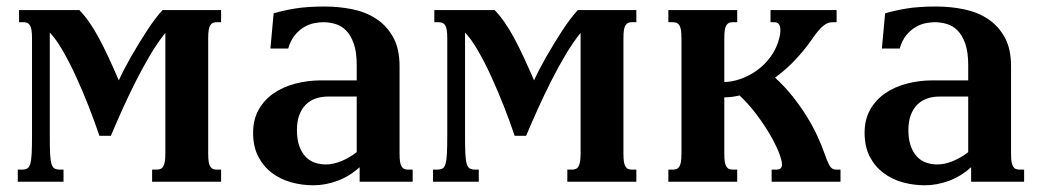

<svg xmlns="http://www.w3.org/2000/svg" viewBox="-20 -549 3142 580"><path d="M37.6 -518.6H219.7Q235.8 -502 250 -481.4Q264.2 -460.9 278.1 -435.3Q292 -409.7 306.9 -377.7Q321.8 -345.7 338.9 -306.2Q345.2 -320.3 354.5 -338.4Q363.8 -356.4 375.2 -376.5Q386.7 -396.5 399.2 -417Q411.6 -437.5 424.1 -456.5Q436.5 -475.6 448.7 -491.7Q460.9 -507.8 471.2 -518.6H647.9V-481.9H634.8Q627.9 -481.9 623.3 -480Q618.7 -478 615.2 -472.7Q611.8 -467.3 610.4 -458Q608.9 -448.7 608.9 -433.6V-85Q608.9 -69.8 610.4 -60.5Q611.8 -51.3 615.2 -45.9Q618.7 -40.5 623.3 -38.6Q627.9 -36.6 634.8 -36.6H647.9V0H439.5V-36.6H453.1Q459.5 -36.6 464.6 -38.6Q469.7 -40.5 472.9 -45.9Q476.1 -51.3 477.8 -60.5Q479.5 -69.8 479.5 -85V-449.7Q455.6 -419.9 433.3 -382.3Q411.1 -344.7 390.4 -303.7Q369.6 -262.7 350.6 -220.5Q331.5 -178.2 314.9 -138.7H280.3Q266.1 -181.2 247.8 -227.8Q229.5 -274.4 209.7 -317.6Q189.9 -360.8 169.4 -396.2Q148.9 -431.6 130.4 -450.7V-138.7Q130.4 -105.5 131.3 -85.2Q132.3 -64.9 135.5 -54.2Q138.7 -43.5 144.8 -40Q150.9 -36.6 161.1 -36.6H171.9V0H33.7V-36.6H45.9Q56.2 -36.6 62.3 -40Q68.4 -43.5 71.5 -54.4Q74.7 -65.4 75.7 -85.4Q76.7 -105.5 76.7 -139.2V-433.6Q76.7 -448.7 75.2 -458Q73.7 -467.3 70.3 -472.7Q66.9 -478 62 -480Q57.1 -481.9 50.8 -481.9H37.6Z M1057.6 -257.3H970.2Q950.2 -257.3 933.1 -251.2Q916 -245.1 903.6 -232.7Q891.1 -220.2 884 -201.2Q877 -182.1 877 -156.2Q877 -127.9 884 -108.2Q891.1 -88.4 902.8 -75.9Q914.6 -63.5 930.4 -57.9Q946.3 -52.2 963.9 -52.2Q986.8 -52.2 1011.2 -62.3Q1035.6 -72.3 1057.6 -89.4ZM1187 -85Q1187 -69.8 1188.5 -60.5Q1189.9 -51.3 1193.4 -45.9Q1196.8 -40.5 1201.4 -38.6Q1206.1 -36.6 1212.9 -36.6H1226.6V0H1066.4V-43.9Q1035.6 -16.1 999.3 -2.7Q962.9 10.7 926.3 10.7Q892.1 10.7 859.6 1.7Q827.1 -7.3 801.5 -26.6Q775.9 -45.9 760.3 -75.9Q744.6 -106 744.6 -147.9Q744.6 -188 761.5 -217.8Q778.3 -247.6 806.6 -267.1Q835 -286.6 872.3 -296.4Q909.7 -306.2 950.2 -306.2H1057.6V-352.1Q1057.6 -392.1 1048.6 -417.5Q1039.6 -442.9 1025.1 -457.3Q1010.7 -471.7 992.4 -476.8Q974.1 -481.9 956.1 -481.9Q944.8 -481.9 929.4 -479Q914.1 -476.1 898.9 -467.3Q883.8 -458.5 870.8 -442.9Q857.9 -427.2 850.6 -402.3H796.9L806.6 -508.8Q821.8 -513.2 837.9 -516.8Q854 -520.5 872.3 -523.4Q890.6 -526.4 912.4 -527.8Q934.1 -529.3 960.9 -529.3Q1003.9 -529.3 1044.7 -521Q1085.4 -512.7 1116.9 -491.9Q1148.4 -471.2 1167.7 -436.5Q1187 -401.9 1187 -349.1Z M1292 -518.6H1474.1Q1490.2 -502 1504.4 -481.4Q1518.6 -460.9 1532.5 -435.3Q1546.4 -409.7 1561.3 -377.7Q1576.2 -345.7 1593.3 -306.2Q1599.6 -320.3 1608.9 -338.4Q1618.2 -356.4 1629.6 -376.5Q1641.1 -396.5 1653.6 -417Q1666 -437.5 1678.5 -456.5Q1690.9 -475.6 1703.1 -491.7Q1715.3 -507.8 1725.6 -518.6H1902.3V-481.9H1889.2Q1882.3 -481.9 1877.7 -480Q1873 -478 1869.6 -472.7Q1866.2 -467.3 1864.7 -458Q1863.3 -448.7 1863.3 -433.6V-85Q1863.3 -69.8 1864.7 -60.5Q1866.2 -51.3 1869.6 -45.9Q1873 -40.5 1877.7 -38.6Q1882.3 -36.6 1889.2 -36.6H1902.3V0H1693.8V-36.6H1707.5Q1713.9 -36.6 1719 -38.6Q1724.1 -40.5 1727.3 -45.9Q1730.5 -51.3 1732.2 -60.5Q1733.9 -69.8 1733.9 -85V-449.7Q1710 -419.9 1687.7 -382.3Q1665.5 -344.7 1644.8 -303.7Q1624 -262.7 1605 -220.5Q1585.9 -178.2 1569.3 -138.7H1534.7Q1520.5 -181.2 1502.2 -227.8Q1483.9 -274.4 1464.1 -317.6Q1444.3 -360.8 1423.8 -396.2Q1403.3 -431.6 1384.8 -450.7V-138.7Q1384.8 -105.5 1385.7 -85.2Q1386.7 -64.9 1389.9 -54.2Q1393.1 -43.5 1399.2 -40Q1405.3 -36.6 1415.5 -36.6H1426.3V0H1288.1V-36.6H1300.3Q1310.5 -36.6 1316.7 -40Q1322.8 -43.5 1325.9 -54.4Q1329.1 -65.4 1330.1 -85.4Q1331.1 -105.5 1331.1 -139.2V-433.6Q1331.1 -448.7 1329.6 -458Q1328.1 -467.3 1324.7 -472.7Q1321.3 -478 1316.4 -480Q1311.5 -481.9 1305.2 -481.9H1292Z M2168 -85Q2168 -69.8 2169.4 -60.5Q2170.9 -51.3 2174.3 -45.9Q2177.7 -40.5 2182.4 -38.6Q2187 -36.6 2193.8 -36.6H2207V0H1999V-36.6H2012.7Q2019 -36.6 2023.9 -38.6Q2028.8 -40.5 2032.2 -45.9Q2035.6 -51.3 2037.1 -60.5Q2038.6 -69.8 2038.6 -85V-433.6Q2038.6 -448.7 2037.1 -458Q2035.6 -467.3 2032.2 -472.7Q2028.8 -478 2023.9 -480Q2019 -481.9 2012.7 -481.9H1999V-518.6H2207V-481.9H2193.8Q2187 -481.9 2182.4 -480Q2177.7 -478 2174.3 -472.7Q2170.9 -467.3 2169.4 -458Q2168 -448.7 2168 -433.6V-301.3Q2189.9 -301.3 2215.8 -310.1Q2241.7 -318.8 2265.6 -335.7Q2289.6 -352.5 2308.3 -378.2Q2327.1 -403.8 2335 -437.5Q2336.4 -443.4 2336.9 -448.5Q2337.4 -453.6 2337.4 -458Q2337.4 -481.9 2319.3 -481.9H2307.6V-518.6H2507.3V-481.9H2496.6Q2489.7 -481.9 2483.4 -480.2Q2477.1 -478.5 2469.7 -473.1Q2462.4 -467.8 2453.1 -457.3Q2443.8 -446.8 2431.6 -428.7Q2412.1 -400.4 2384 -370.1Q2356 -339.8 2321.3 -314.5Q2351.1 -287.1 2374.8 -257.3Q2398.4 -227.5 2417 -197.5Q2435.5 -167.5 2449 -138.4Q2462.4 -109.4 2471.2 -84Q2478 -64 2485.1 -50.3Q2492.2 -36.6 2505.9 -36.6H2519V0H2311V-36.6H2324.7Q2334.5 -36.6 2338.4 -40.8Q2342.3 -44.9 2342.3 -51.8Q2342.3 -64 2332.8 -88.4Q2323.2 -112.8 2305.9 -142.6Q2288.6 -172.4 2265.1 -203.6Q2241.7 -234.9 2213.9 -260.7Q2190.9 -254.9 2168 -254.9Z M2904.8 -257.3H2817.4Q2797.4 -257.3 2780.3 -251.2Q2763.2 -245.1 2750.7 -232.7Q2738.3 -220.2 2731.2 -201.2Q2724.1 -182.1 2724.1 -156.2Q2724.1 -127.9 2731.2 -108.2Q2738.3 -88.4 2750 -75.9Q2761.7 -63.5 2777.6 -57.9Q2793.5 -52.2 2811 -52.2Q2834 -52.2 2858.4 -62.3Q2882.8 -72.3 2904.8 -89.4ZM3034.2 -85Q3034.2 -69.8 3035.6 -60.5Q3037.1 -51.3 3040.5 -45.9Q3043.9 -40.5 3048.6 -38.6Q3053.2 -36.6 3060.1 -36.6H3073.7V0H2913.6V-43.9Q2882.8 -16.1 2846.4 -2.7Q2810.1 10.7 2773.4 10.7Q2739.3 10.7 2706.8 1.7Q2674.3 -7.3 2648.7 -26.6Q2623 -45.9 2607.4 -75.9Q2591.8 -106 2591.8 -147.9Q2591.8 -188 2608.6 -217.8Q2625.5 -247.6 2653.8 -267.1Q2682.1 -286.6 2719.5 -296.4Q2756.8 -306.2 2797.4 -306.2H2904.8V-352.1Q2904.8 -392.1 2895.8 -417.5Q2886.7 -442.9 2872.3 -457.3Q2857.9 -471.7 2839.6 -476.8Q2821.3 -481.9 2803.2 -481.9Q2792 -481.9 2776.6 -479Q2761.2 -476.1 2746.1 -467.3Q2731 -458.5 2718 -442.9Q2705.1 -427.2 2697.8 -402.3H2644L2653.8 -508.8Q2668.9 -513.2 2685.1 -516.8Q2701.2 -520.5 2719.5 -523.4Q2737.8 -526.4 2759.5 -527.8Q2781.2 -529.3 2808.1 -529.3Q2851.1 -529.3 2891.8 -521Q2932.6 -512.7 2964.1 -491.9Q2995.6 -471.2 3014.9 -436.5Q3034.2 -401.9 3034.2 -349.1Z"/></svg>

Font: Arian AMU Serif
Style: Bold
Weight: 700
Designer: Ruben Hakobyan (Tarumian)
Foundry: Ruben Hakobyan (Tarumian)
Version: Version 1.002